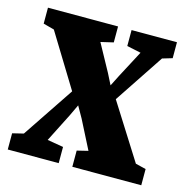

<svg xmlns="http://www.w3.org/2000/svg" viewBox="-87 -638 703 721"><g transform="rotate(15 264.5 -277.0)"><path d="M48 -73.5 182 -273.5 55.5 -480 13 -491.5V-553.5H285.5V-491.5L236.5 -480L294 -375L315.5 -332.5L337 -375L392.5 -480L338 -491.5V-553.5H514.5V-491.5L476 -480L348 -287.5L483.5 -73L524 -63V0H256V-63L299 -73.5L242.5 -184.5L217.5 -228.5L197 -185L140.5 -73.5L203 -63V0H5V-63Z"/></g></svg>

Font: Merriweather 24pt SemiCondensed Black
Style: Regular
Weight: 900
Width: 4
Designer: Eben Sorkin
Foundry: Eben Sorkin
Version: Version 2.100